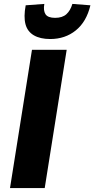

<svg xmlns="http://www.w3.org/2000/svg" viewBox="-20 -959 481 979"><path d="M31 0 143 -705H320L208 0ZM236 -760Q185 -760 152.5 -779Q120 -798 110 -835.5Q100 -873 111 -932L206 -939Q200 -905 212 -886.5Q224 -868 261 -868Q298 -868 318.5 -886.5Q339 -905 349 -939L441 -932Q421 -848 366.5 -804Q312 -760 236 -760Z"/></svg>

Font: Nunito Sans 7pt Condensed Black
Style: Italic
Weight: 900
Width: 3
Italic angle: -9°
Designer: Vernon Adams
Foundry: Vernon Adams
Version: Version 3.101;gftools[0.9.27]